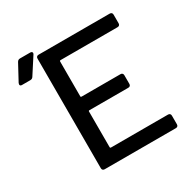

<svg xmlns="http://www.w3.org/2000/svg" viewBox="-166 -874 988 1016"><g transform="rotate(-30 327.5 -366.0)"><path d="M621 -617H272Q267 -617 267 -612V-399Q267 -394 272 -394H510Q517 -394 521 -390Q525 -386 525 -379V-326Q525 -319 521 -315Q517 -311 510 -311H272Q267 -311 267 -306V-88Q267 -83 272 -83H621Q628 -83 632 -79Q636 -75 636 -68V-15Q636 -8 632 -4Q628 0 621 0H186Q179 0 175 -4Q171 -8 171 -15V-685Q171 -692 175 -696Q179 -700 186 -700H621Q628 -700 632 -696Q636 -692 636 -685V-632Q636 -625 632 -621Q628 -617 621 -617ZM18 -615 20 -623 73 -721Q79 -732 91 -732H153Q159 -732 162.5 -729.5Q166 -727 166 -723Q166 -718 163 -714L99 -615Q93 -605 81 -605H30Q18 -605 18 -615Z"/></g></svg>

Font: Barlow_Medium_SS
Style: Regular
Weight: 500
Designer: Jeremy Tribby
Foundry: Jeremy Tribby
Version: Version 1.101 August 23, 2024